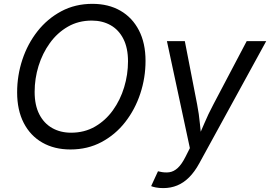

<svg xmlns="http://www.w3.org/2000/svg" viewBox="-20 -757 1386 985"><path d="M341.3 9.8Q258.8 9.8 197.3 -25.4Q135.7 -60.5 101.8 -126.2Q67.9 -191.9 67.9 -283.2Q67.9 -369.6 94.7 -450.9Q121.6 -532.2 172.4 -596.7Q223.1 -661.1 294.4 -699.2Q365.7 -737.3 454.1 -737.3Q536.6 -737.3 597.7 -702.1Q658.7 -667 692.6 -601.6Q726.6 -536.1 726.6 -444.8Q726.6 -357.9 699.7 -276.6Q672.9 -195.3 622.3 -130.6Q571.8 -65.9 500.7 -28.1Q429.7 9.8 341.3 9.8ZM344.7 -76.2Q413.1 -76.2 467.3 -107.4Q521.5 -138.7 559.3 -191.4Q597.2 -244.1 616.9 -309.3Q636.7 -374.5 636.7 -442.4Q636.7 -510.7 613 -557.4Q589.4 -604 547.4 -627.7Q505.4 -651.4 450.7 -651.4Q382.3 -651.4 328.1 -620.1Q273.9 -588.9 235.8 -536.1Q197.8 -483.4 177.7 -418.5Q157.7 -353.5 157.7 -285.6Q157.7 -217.3 181.6 -170.7Q205.6 -124 247.8 -100.1Q290 -76.2 344.7 -76.2ZM755.4 197.8 790.5 121.6 798.8 123.5Q825.7 129.9 848.4 126.7Q871.1 123.5 891.4 105.2Q911.6 86.9 931.2 48.3L954.1 2.9L836.4 -545.9H928.2L991.2 -222.2Q1001 -171.9 1005.6 -121.8Q1010.3 -71.8 1016.6 -24.9H984.4Q1006.3 -71.8 1027.3 -121.8Q1048.3 -171.9 1075.2 -222.2L1245.6 -545.9H1345.7L1002 81.5Q978.5 124.5 950.4 152.6Q922.4 180.7 889.4 194.3Q856.4 208 817.4 208Q795.9 208 779.1 204.6Q762.2 201.2 755.4 197.8Z"/></svg>

Font: Inter Variable
Style: Italic
Weight: 400
Italic angle: -9.39999°
Designer: Rasmus Andersson
Foundry: rsms
Version: Version 4.001;git-9221beed3